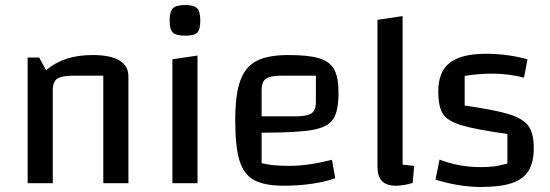

<svg xmlns="http://www.w3.org/2000/svg" viewBox="-20 -729 2189 764"><path d="M90 -500H136L163 -450Q201 -481 246 -495.5Q291 -510 349 -510Q419 -510 455 -488.5Q491 -467 491 -425V0H391V-428H275Q226 -428 208 -416Q190 -404 190 -370V0H90Z M655 0ZM766 -508V0H666V-493ZM655 -647Q655 -683 668 -696Q681 -709 717 -709Q752 -709 764.5 -696Q777 -683 777 -647Q777 -612 765 -599.5Q753 -587 717 -587Q680 -587 667.5 -599.5Q655 -612 655 -647Z M1301 -93 1314 -20Q1277 -6 1222.5 2Q1168 10 1110 10Q1032 10 991 -12.5Q950 -35 933 -90Q916 -145 916 -250Q916 -351 935.5 -406.5Q955 -462 1000 -486Q1045 -510 1127 -510Q1208 -510 1250.5 -497Q1293 -484 1310 -452.5Q1327 -421 1327 -360Q1327 -287 1306 -255Q1285 -223 1223.5 -212Q1162 -201 1021 -201V-80Q1061 -69 1128 -69Q1169 -69 1208 -74.5Q1247 -80 1301 -93ZM1021 -370V-266H1153Q1202 -266 1219.5 -278Q1237 -290 1237 -324V-428H1104Q1056 -428 1038.5 -416Q1021 -404 1021 -370Z M1628 -69 1622 -1Q1585 10 1556 10Q1518 10 1500 -8.5Q1482 -27 1482 -65V-650L1582 -665V-74Q1602 -71 1628 -69Z M1913 -515Q2000 -515 2079 -493L2065 -420Q2040 -427 2006 -431.5Q1972 -436 1943 -436Q1883 -436 1829 -427V-309Q1949 -292 2005.5 -274.5Q2062 -257 2083 -227.5Q2104 -198 2104 -141Q2104 -84 2083.5 -50Q2063 -16 2017 -0.5Q1971 15 1894 15Q1808 15 1713 -14L1729 -94Q1806 -64 1893 -64Q1923 -64 1946 -67Q1969 -70 1999 -78V-196Q1870 -214 1815 -231Q1760 -248 1742 -276.5Q1724 -305 1724 -366Q1724 -443 1769.5 -479Q1815 -515 1913 -515Z"/></svg>

Font: Changa
Style: Regular
Weight: 400
Designer: Eduardo Rodriguez Tunni
Foundry: Eduardo Rodriguez Tunni
Version: Version 2.002; ttfautohint (v1.5.10-5e6f)